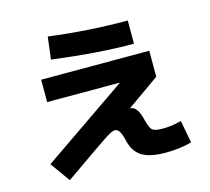

<svg xmlns="http://www.w3.org/2000/svg" viewBox="-117 -932 1234 1127"><g transform="rotate(-15 500.0 -369.0)"><path d="M162 -558H819V-400L622 -261V-260H625Q667 -260 688 -170Q700 -121 715.5 -108.5Q731 -96 777 -96Q837 -96 891 -112L917 25Q844 45 760 45Q664 45 616 16Q568 -13 552 -78Q541 -125 529.5 -142.5Q518 -160 502 -160Q486 -160 443.5 -132.5Q401 -105 172 55L86 -65L602 -420L601 -422H162ZM248 -657 265 -793Q502 -762 743 -762V-621Q531 -621 248 -657Z"/></g></svg>

Font: M PLUS 1p ExtraBold
Style: Regular
Weight: 800
Version: Version 1.062